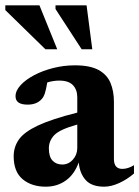

<svg xmlns="http://www.w3.org/2000/svg" viewBox="-23 -690 524 723"><path d="M369.5 13Q322 13 299.5 -12.2Q277 -37.5 273.5 -78.5Q257 -33 224.5 -10Q192 13 149.5 13Q96 13 62.2 -15.2Q28.5 -43.5 28.5 -101.5Q28.5 -136.5 48 -164.5Q67.5 -192.5 119.2 -217Q171 -241.5 268 -266V-323.5Q268 -352 251.8 -369.2Q235.5 -386.5 200.5 -386.5Q177.5 -386.5 155 -379.5Q150.5 -352.5 145.8 -338.2Q141 -324 134 -317Q115.5 -296 81 -296Q35.5 -296 35.5 -327.5Q35.5 -348.5 54.5 -369.2Q73.5 -390 105.8 -407Q138 -424 177.8 -434Q217.5 -444 259 -444Q316 -444 348 -426.5Q380 -409 393 -378Q406 -347 406 -306.5V-91.5Q406 -54 437.5 -54Q459 -54 481.5 -68V-36.5Q455 -14 425.2 -0.5Q395.5 13 369.5 13ZM161 -131.5Q161 -99.5 175 -85Q189 -70.5 211.5 -70.5Q235 -70.5 251.5 -89Q268 -107.5 268 -133V-221Q201.5 -202.5 181.2 -181Q161 -159.5 161 -131.5ZM192.5 -504.5H148L-3 -652V-670H125.5ZM324.5 -504.5H284.5L186 -656V-670H303Z"/></svg>

Font: Newsreader Text
Style: Bold
Weight: 700
Designer: Hugues Gentile
Foundry: Production Type
Version: Version 1.001